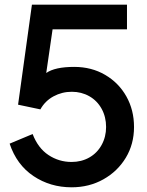

<svg xmlns="http://www.w3.org/2000/svg" viewBox="-20 -776 626 818"><path d="M21 -164 119 -205Q142 -145 186.5 -115.5Q231 -86 285 -86Q327 -86 360.5 -105Q394 -124 413 -158.5Q432 -193 432 -235Q432 -278 413 -312.5Q394 -347 360.5 -366Q327 -385 286 -385Q244 -385 208 -365.5Q172 -346 152 -310L57 -330L116 -756H521V-651H204L177 -465Q214 -491 296 -491Q370 -491 428 -457Q486 -423 518.5 -365Q551 -307 551 -235Q551 -162 516 -104Q481 -46 420.5 -12Q360 22 285 22Q194 22 122.5 -26Q51 -74 21 -164Z"/></svg>

Font: BLUETTI 2.0 Medium
Style: Italic
Weight: 500
Designer: Stijn de Vries
Foundry: tokotype
Version: Version 2.005;October 31, 2023;FontCreator 14.0.0.2814 64-bi